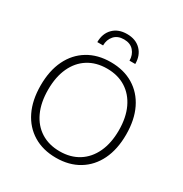

<svg xmlns="http://www.w3.org/2000/svg" viewBox="-198 -1021 1129 1183"><g transform="rotate(30 366.0 -430.0)"><path d="M366 -670Q459 -670 527.5 -628.5Q596 -587 633 -511Q670 -435 670 -330Q670 -225 633 -149Q596 -73 527.5 -31.5Q459 10 366 10Q273 10 204.5 -31.5Q136 -73 99 -149Q62 -225 62 -330Q62 -435 99 -511Q136 -587 204.5 -628.5Q273 -670 366 -670ZM366 -624Q289 -624 232.5 -588.5Q176 -553 145.5 -487Q115 -421 115 -330Q115 -239 145.5 -173Q176 -107 232.5 -71.5Q289 -36 366 -36Q443 -36 499.5 -71.5Q556 -107 587 -173Q618 -239 618 -330Q618 -421 587 -487Q556 -553 499.5 -588.5Q443 -624 366 -624ZM501 -735H460Q460 -776 435.5 -804Q411 -832 366 -832Q321 -832 296.5 -804Q272 -776 272 -735H231Q231 -796 267.5 -833Q304 -870 366 -870Q428 -870 464.5 -833Q501 -796 501 -735Z"/></g></svg>

Font: Work Sans Light
Style: Regular
Weight: 300
Designer: Wei Huang
Foundry: Wei Huang
Version: Version 2.012; ttfautohint (v1.8.3)